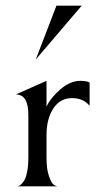

<svg xmlns="http://www.w3.org/2000/svg" viewBox="-20 -657 360 677"><path d="M106 -447 179 -637H268ZM144 -281Q159 -313 193.5 -342.5Q228 -372 263 -372Q285 -372 296 -366V-284Q274 -311 234 -311Q192 -311 168 -274.5Q144 -238 144 -181V-100Q144 -61 152.5 -36.5Q161 -12 168.5 -6.5Q176 -1 182 0H41Q44 0 48 -2Q52 -4 58 -10.5Q64 -17 68.5 -26.5Q73 -36 76.5 -55.5Q80 -75 80 -100V-251Q80 -324 36 -324L144 -372Z"/></svg>

Font: Bellefair
Style: Regular
Weight: 400
Designer: Nick Shinn, Liron Lavi Turkenic
Foundry: Shinntype
Version: Version 1.003;PS 001.003;hotconv 1.0.88;makeotf.lib2.5.64775